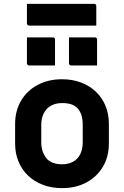

<svg xmlns="http://www.w3.org/2000/svg" viewBox="-20 -959 640 991"><path d="M300 -550Q354 -550 398.5 -533Q443 -516 475 -485.5Q507 -455 524.5 -413Q542 -371 542 -320V-219Q542 -151 511.5 -99Q481 -47 426.5 -17.5Q372 12 300 12Q246 12 201.5 -5Q157 -22 125 -52.5Q93 -83 75.5 -125Q58 -167 58 -218V-319Q58 -387 88.5 -439Q119 -491 174 -520.5Q229 -550 300 -550ZM301 -427Q267 -427 243 -413.5Q219 -400 206 -374.5Q193 -349 193 -313V-225Q193 -197 201 -175.5Q209 -154 223 -138Q236 -125 255.5 -118Q275 -111 299 -111Q333 -111 357.5 -124.5Q382 -138 394.5 -164Q407 -190 407 -225V-313Q407 -344 400 -365.5Q393 -387 379 -401Q366 -415 346.5 -421Q327 -427 301 -427ZM119 -766Q152 -766 186 -766Q220 -766 253 -766Q257 -766 259 -764.5Q261 -763 262.5 -761Q264 -759 264 -755V-621Q231 -621 197 -621Q163 -621 130 -621Q127 -621 124.5 -622.5Q122 -624 120.5 -626.5Q119 -629 119 -632ZM336 -766Q369 -766 403 -766Q437 -766 470 -766Q474 -766 476 -764.5Q478 -763 479.5 -761Q481 -759 481 -755V-621Q448 -621 414 -621Q380 -621 347 -621Q344 -621 341.5 -622.5Q339 -624 337.5 -626.5Q336 -629 336 -632ZM119 -939H466Q471 -939 474 -936Q477 -933 477 -928Q477 -902 477 -877.5Q477 -853 477 -827H130Q127 -827 124.5 -828.5Q122 -830 120.5 -832.5Q119 -835 119 -838Q119 -864 119 -888.5Q119 -913 119 -939Z"/></svg>

Font: Recursive Monospace
Style: Bold
Weight: 700
Version: Version 1.047